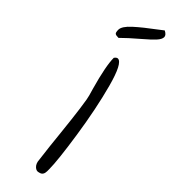

<svg xmlns="http://www.w3.org/2000/svg" viewBox="-283 -776 783 783"><g transform="rotate(45 108.5 -385.0)"><path d="M129 -37Q125 -66 120.5 -108Q116 -150 114 -170Q112 -190 105.5 -247.5Q99 -305 92 -347Q90 -361 79 -397Q50 -500 50 -546Q57 -556 64 -556Q90 -556 118 -452Q146 -348 165.5 -217.5Q185 -87 185 -39Q185 -37 185 -26.5Q185 -16 180.5 -9Q176 -2 166 0Q153 5 141.5 -6Q130 -17 129 -37ZM-18 -640Q-18 -660 14 -689Q46 -718 96 -755L118 -772Q136 -763 136 -751Q136 -739 121.5 -723Q107 -707 73 -678Q33 -644 6 -617Q-9 -617 -13.5 -621Q-18 -625 -18 -640Z"/></g></svg>

Font: Indie Flower
Style: Regular
Weight: 400
Designer: Kimberly Geswein
Foundry: Kimberly Geswein
Version: Version 2.000